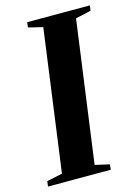

<svg xmlns="http://www.w3.org/2000/svg" viewBox="-132 -806 623 869"><g transform="rotate(-15 179.5 -371.5)"><path d="M-17.5 0 -14.5 -24.5 58.5 -40 148.5 -702.5 81 -719 84 -743H377.5L374.5 -719L302 -702.5L211.5 -40L279 -24.5L276.5 0Z"/></g></svg>

Font: Merriweather 120pt
Style: Bold Italic
Weight: 700
Italic angle: -7.8°
Version: Version 2.101